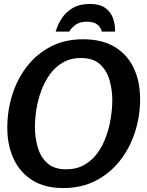

<svg xmlns="http://www.w3.org/2000/svg" viewBox="-20 -942 747 973"><path d="M300 11Q207 11 144 -28.5Q81 -68 49 -137Q17 -206 17 -295Q17 -381 42 -461Q67 -541 116 -604.5Q165 -668 236.5 -705.5Q308 -743 401 -743Q496 -743 560 -705Q624 -667 657 -599Q690 -531 690 -439Q690 -353 664 -272.5Q638 -192 588 -128Q538 -64 465.5 -26.5Q393 11 300 11ZM316 -84Q368 -84 407.5 -106.5Q447 -129 474 -166.5Q501 -204 517.5 -250Q534 -296 541.5 -344Q549 -392 549 -434Q549 -487 535 -536Q521 -585 486.5 -616.5Q452 -648 390 -648Q338 -648 299 -625.5Q260 -603 233 -565.5Q206 -528 189 -482Q172 -436 164.5 -388Q157 -340 157 -298Q157 -246 171 -196.5Q185 -147 219.5 -115.5Q254 -84 316 -84ZM262 -782Q273 -819 294 -850.5Q315 -882 349.5 -902Q384 -922 436 -922Q485 -922 513 -902Q541 -882 552.5 -850Q564 -818 563 -782H496Q491 -802 474 -817Q457 -832 420 -832Q384 -832 363 -816.5Q342 -801 331 -782Z"/></svg>

Font: Rosario
Style: Bold Italic
Weight: 700
Italic angle: -8.05°
Designer: Hector Gatti
Foundry: Omnibus Type
Version: Version 1.101; ttfautohint (v1.8.1.43-b0c9)